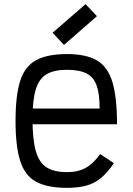

<svg xmlns="http://www.w3.org/2000/svg" viewBox="-20 -893 640 927"><path d="M303 14Q209 14 154.5 -15.5Q100 -45 77.5 -116Q55 -187 55 -309Q55 -432 77.5 -502.5Q100 -573 154.5 -602.5Q209 -632 303 -632Q396 -632 448.5 -601Q501 -570 523 -496Q545 -422 545 -293H84V-369H461Q461 -440 446.5 -480.5Q432 -521 397.5 -538.5Q363 -556 303 -556Q240 -556 204 -534Q168 -512 152.5 -460.5Q137 -409 137 -318Q137 -221 152.5 -165Q168 -109 204 -85.5Q240 -62 303 -62Q339 -62 366 -70.5Q393 -79 416 -97.5Q439 -116 464 -149L530 -105Q499 -60 468 -34Q437 -8 397.5 3Q358 14 303 14ZM289 -676 234 -735 393 -873 448 -815Z"/></svg>

Font: Victor Mono Thin Medium
Style: Regular
Weight: 500
Monospace: yes
Version: Version 1.561;gftools[0.9.30]